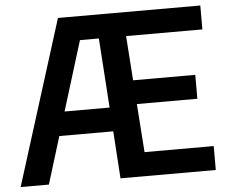

<svg xmlns="http://www.w3.org/2000/svg" viewBox="-52 -800 1018 860"><g transform="rotate(-5 457.0 -370.0)"><path d="M573 -107.5H884V0H455.5L441.5 -212.5H199L133.5 0H6.5L239 -740H879V-632.5H536L550 -432.5H829.5V-325H557.5ZM232 -320H434.5L413.5 -632.5H328.5Z"/></g></svg>

Font: Encode Sans Semi Condensed SmBd
Style: Regular
Weight: 600
Width: 4
Designer: Multiple Designers
Foundry: Impallari Type
Version: Version 2.000